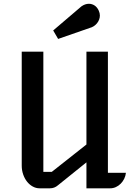

<svg xmlns="http://www.w3.org/2000/svg" viewBox="-20 -1020 722 1040"><path d="M97.7 -740.2H214.8V-88.9H260.3L448.2 -237.3V-740.2H564.5V-84H662.1Q660.2 -66.4 652.6 -51.3Q645 -36.1 633.5 -24.7Q622.1 -13.2 607.4 -6.6Q592.8 0 576.7 0H448.2V-140.6L293.5 -16.1Q274.9 0 250.5 0H194.3Q174.8 0 157.2 -9.8Q139.6 -19.5 126.5 -36.1Q113.3 -52.7 105.5 -75.2Q97.7 -97.7 97.7 -123ZM268.1 -855 420.9 -985.4Q440.9 -999.5 461.4 -999.5Q478.5 -999.5 492.7 -990Q506.8 -980.5 515.1 -961.9Q521 -948.7 521 -936Q521 -924.3 516.8 -913.6Q512.7 -902.8 505.4 -893.8Q498 -884.8 488 -878.2Q478 -871.6 466.3 -868.7L294.9 -809.1Z"/></svg>

Font: Atomic Age
Style: Regular
Weight: 400
Designer: James Grieshaber
Foundry: James Grieshaber
Version: Version 1.008; ttfautohint (v1.4.1) -l 6 -r 46 -G 0 -x 0 -H 